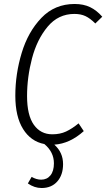

<svg xmlns="http://www.w3.org/2000/svg" viewBox="-20 -716 534 965"><path d="M116 -233Q116 -137 150 -89Q184 -41 243 -41Q282 -41 312 -55Q342 -69 375 -96L401 -57Q331 6 253 11Q297 50 297 109Q297 163 268 196Q239 229 189 229Q153 229 120 206L139 173Q163 187 187 187Q216 187 233.5 165.5Q251 144 251 105Q251 48 203 8Q135 -5 96 -67.5Q57 -130 57 -235Q57 -344 89 -450Q121 -556 188 -626Q255 -696 355 -696Q400 -696 433 -680Q466 -664 494 -632L459 -598Q433 -624 409.5 -635Q386 -646 354 -646Q273 -646 219.5 -582Q166 -518 141 -423Q116 -328 116 -233Z"/></svg>

Font: Fira Sans Extra Condensed Light
Style: Italic
Weight: 300
Width: 3
Italic angle: -8°
Designer: Carrois Corporate & Edenspiekermann AG
Foundry: Carrois Corporate GbR & Edenspiekermann AG
Version: Version 4.203